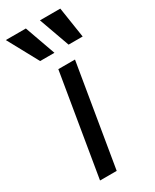

<svg xmlns="http://www.w3.org/2000/svg" viewBox="-225 -839 723 893"><g transform="rotate(-30 136.0 -392.5)"><path d="M29.8 0H119.3L210.2 -545.5H120.7ZM-23.1 -784.8 66.4 -620.4H143.1L84.5 -784.8ZM160.2 -784.8 219.1 -620.4H294.7L269.5 -784.8Z"/></g></svg>

Font: Margiela Sans Text
Style: Italic
Weight: 400
Italic angle: -9.39999°
Designer: Stefan Endress, Andreas Faust
Version: Version 1.100;FEAKit 1.0